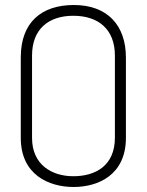

<svg xmlns="http://www.w3.org/2000/svg" viewBox="-20 -736 589 767"><path d="M63 -185C63 -38 175 11 274 11C373 11 483 -38 483 -185V-506C483 -635 409 -716 275 -716C147 -716 63 -648 63 -507ZM108 -514C108 -618 172 -673 273 -673C374 -673 439 -618 439 -514V-186C439 -73 360 -32 273 -32C187 -32 108 -78 108 -185Z"/></svg>

Font: Advent Pro
Style: Light
Weight: 300
Designer: Andreas Kalpakidis
Foundry: Andreas Kalpakidis
Version: Version 2.002 2007